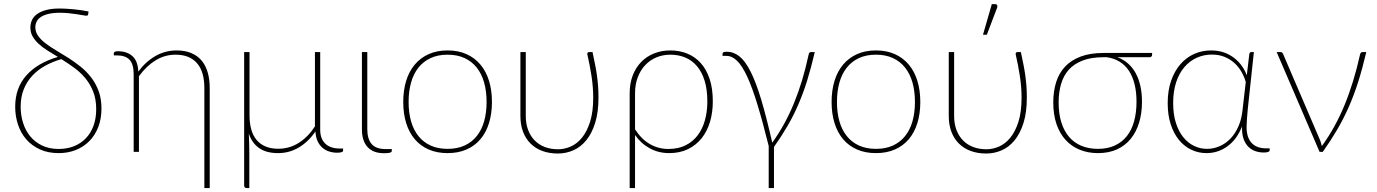

<svg xmlns="http://www.w3.org/2000/svg" viewBox="-20 -750 6798 948"><path d="M270 -14.5Q311 -14.5 345 -28Q379 -41.5 403.5 -66.8Q428 -92 441.5 -128.5Q455 -165 455 -211Q455 -260.5 440 -298Q425 -335.5 400.8 -364.5Q376.5 -393.5 345.5 -416Q314.5 -438.5 283 -458Q241 -446 204.2 -426Q167.5 -406 140.2 -377Q113 -348 97.5 -309.8Q82 -271.5 82 -222.5Q82 -181.5 93.8 -143.8Q105.5 -106 129 -77.2Q152.5 -48.5 187.8 -31.5Q223 -14.5 270 -14.5ZM415.5 -680.5Q415 -675 412.2 -673.8Q409.5 -672.5 404 -672.5Q401.5 -672.5 389.2 -674.8Q377 -677 359 -679.8Q341 -682.5 319.2 -684.8Q297.5 -687 276 -687Q242 -687 218.8 -681.2Q195.5 -675.5 181.2 -665.8Q167 -656 160.8 -643Q154.5 -630 154.5 -615.5Q154.5 -592 168.5 -572.5Q182.5 -553 205.5 -535.5Q228.5 -518 257.8 -500.8Q287 -483.5 317.8 -464Q348.5 -444.5 377.8 -421Q407 -397.5 430 -367.8Q453 -338 467 -300.2Q481 -262.5 481 -214.5Q481 -163 465 -122.2Q449 -81.5 420.8 -53Q392.5 -24.5 354 -9.2Q315.5 6 270 6Q217 6 176.8 -12.5Q136.5 -31 109.5 -62.2Q82.5 -93.5 68.8 -135Q55 -176.5 55 -223Q55 -315.5 110 -377.5Q165 -439.5 266 -469Q239 -485 214.5 -500.5Q190 -516 171.2 -533.2Q152.5 -550.5 141.2 -570Q130 -589.5 130 -614Q130 -632 137 -649Q144 -666 161 -679Q178 -692 205.8 -700Q233.5 -708 275.5 -708Q289 -708 306.5 -707Q324 -706 342.8 -704.2Q361.5 -702.5 380.5 -699.8Q399.5 -697 417 -693.5Z M542 -487.5Q542 -491.5 546.5 -494.2Q551 -497 562 -497Q606.5 -497 633.5 -473.2Q660.5 -449.5 663 -396.5Q698 -444.5 746.5 -472.8Q795 -501 852 -501Q893 -501 923.8 -488.2Q954.5 -475.5 974.8 -451.8Q995 -428 1005.2 -393.5Q1015.5 -359 1015.5 -315.5V178.5H989V-315.5Q989 -354 980.5 -384.5Q972 -415 954.2 -436.2Q936.5 -457.5 909.8 -468.8Q883 -480 847 -480Q793.5 -480 747.8 -451.8Q702 -423.5 666 -373.5V0H640V-383.5Q640 -432.5 620 -454.5Q600 -476.5 557 -476.5H542Z M1674 -16.5V-5.5Q1674 -1.5 1667 1.2Q1660 4 1645 4Q1624 4 1605.2 -2Q1586.5 -8 1572 -20.5Q1557.5 -33 1548.2 -52.8Q1539 -72.5 1537.5 -100.5Q1503 -50.5 1456 -22.2Q1409 6 1353 6Q1295 6 1259.5 -18.8Q1224 -43.5 1208.5 -90.5Q1209.5 -67.5 1210.2 -42.8Q1211 -18 1211 2V178.5H1198Q1192 178.5 1188.8 175.2Q1185.5 172 1185.5 166.5V-493H1212V-180.5Q1212 -142 1220.5 -111.2Q1229 -80.5 1246.8 -59.2Q1264.5 -38 1291.2 -26.8Q1318 -15.5 1354 -15.5Q1409 -15.5 1455 -44.5Q1501 -73.5 1535 -126V-493H1561V-109.5Q1561 -85 1568.2 -67.5Q1575.5 -50 1588.2 -38.8Q1601 -27.5 1618.8 -22Q1636.5 -16.5 1657.5 -16.5Z M1767 -493H1793.5V-112Q1793.5 -64 1815 -39Q1836.5 -14 1883 -14H1914.5V-5Q1914.5 0.5 1906.8 3.5Q1899 6.5 1876 6.5Q1822.5 6.5 1794.8 -24Q1767 -54.5 1767 -111Z M2190 -501Q2242.5 -501 2283.2 -482.8Q2324 -464.5 2352 -431.2Q2380 -398 2394.5 -351Q2409 -304 2409 -246.5Q2409 -189 2394.5 -142.2Q2380 -95.5 2352 -62.5Q2324 -29.5 2283.2 -11.8Q2242.5 6 2190 6Q2137.5 6 2096.8 -11.8Q2056 -29.5 2028 -62.5Q2000 -95.5 1985.5 -142.2Q1971 -189 1971 -246.5Q1971 -304 1985.5 -351Q2000 -398 2028 -431.2Q2056 -464.5 2096.8 -482.8Q2137.5 -501 2190 -501ZM2190 -15Q2238 -15 2274 -31.5Q2310 -48 2334.2 -78.5Q2358.5 -109 2370.5 -151.5Q2382.5 -194 2382.5 -246.5Q2382.5 -299 2370.5 -342Q2358.5 -385 2334.2 -415.8Q2310 -446.5 2274 -463.2Q2238 -480 2190 -480Q2142 -480 2106 -463.2Q2070 -446.5 2045.8 -415.8Q2021.5 -385 2009.5 -342Q1997.5 -299 1997.5 -246.5Q1997.5 -194 2009.5 -151.5Q2021.5 -109 2045.8 -78.5Q2070 -48 2106 -31.5Q2142 -15 2190 -15Z M2905.5 -493Q2912 -462 2917.5 -435.2Q2923 -408.5 2926.8 -382Q2930.5 -355.5 2932.8 -327.8Q2935 -300 2935 -268Q2935 -196 2918.8 -143.8Q2902.5 -91.5 2875 -57.8Q2847.5 -24 2811.2 -8Q2775 8 2734.5 8Q2692.5 8 2658.2 -4.5Q2624 -17 2599.8 -41Q2575.5 -65 2562.5 -99.5Q2549.5 -134 2549.5 -177.5V-493H2576V-177.5Q2576 -139 2587.5 -108.5Q2599 -78 2619.8 -56.8Q2640.5 -35.5 2670 -24.2Q2699.5 -13 2735.5 -13Q2767.5 -13 2798.5 -26.8Q2829.5 -40.5 2854 -70.8Q2878.5 -101 2893.8 -149.5Q2909 -198 2909 -268Q2909 -320 2900.5 -375Q2892 -430 2880 -481.5Q2879 -487.5 2882 -490.2Q2885 -493 2888.5 -493Z M3115.5 -111.5Q3147 -62.5 3189 -38.5Q3231 -14.5 3280 -14.5Q3328.5 -14.5 3364.5 -32.2Q3400.5 -50 3424.5 -81.5Q3448.5 -113 3460.5 -156Q3472.5 -199 3472.5 -249.5Q3472.5 -308 3459 -351.5Q3445.5 -395 3421.2 -423.5Q3397 -452 3363.5 -466Q3330 -480 3290 -480Q3253 -480 3221.2 -466.8Q3189.5 -453.5 3166 -428.8Q3142.5 -404 3129 -368.5Q3115.5 -333 3115.5 -289ZM3089 -289Q3089 -338 3104 -377.2Q3119 -416.5 3145.8 -444Q3172.5 -471.5 3209.5 -486.2Q3246.5 -501 3290 -501Q3335 -501 3373.2 -485.5Q3411.5 -470 3439.8 -438.8Q3468 -407.5 3483.8 -360.2Q3499.5 -313 3499.5 -249.5Q3499.5 -195.5 3485.8 -149Q3472 -102.5 3444.8 -68Q3417.5 -33.5 3377.2 -13.8Q3337 6 3284 6Q3231.5 6 3188 -17.8Q3144.5 -41.5 3115.5 -83.5V178.5H3089Z M4003 -493Q3984.5 -413.5 3964.8 -350.5Q3945 -287.5 3921.2 -232.8Q3897.5 -178 3868.2 -127.8Q3839 -77.5 3801.5 -24.5V178.5H3775.5V-29Q3746 -148 3720.2 -232.5Q3694.5 -317 3669.8 -370.8Q3645 -424.5 3619.8 -449.2Q3594.5 -474 3567 -474H3547.5V-484Q3547.5 -488 3551 -491.2Q3554.5 -494.5 3568 -494.5Q3602.5 -494.5 3631.2 -471.5Q3660 -448.5 3686.5 -395.8Q3713 -343 3738.8 -257Q3764.5 -171 3793 -45.5Q3825.5 -91 3852 -139.2Q3878.5 -187.5 3900.2 -240.5Q3922 -293.5 3939.8 -352.2Q3957.5 -411 3972 -477.5Q3973.5 -487 3976.8 -490Q3980 -493 3984.5 -493Z M4305 -501Q4357.5 -501 4398.2 -482.8Q4439 -464.5 4467 -431.2Q4495 -398 4509.5 -351Q4524 -304 4524 -246.5Q4524 -189 4509.5 -142.2Q4495 -95.5 4467 -62.5Q4439 -29.5 4398.2 -11.8Q4357.5 6 4305 6Q4252.5 6 4211.8 -11.8Q4171 -29.5 4143 -62.5Q4115 -95.5 4100.5 -142.2Q4086 -189 4086 -246.5Q4086 -304 4100.5 -351Q4115 -398 4143 -431.2Q4171 -464.5 4211.8 -482.8Q4252.5 -501 4305 -501ZM4305 -15Q4353 -15 4389 -31.5Q4425 -48 4449.2 -78.5Q4473.5 -109 4485.5 -151.5Q4497.5 -194 4497.5 -246.5Q4497.5 -299 4485.5 -342Q4473.5 -385 4449.2 -415.8Q4425 -446.5 4389 -463.2Q4353 -480 4305 -480Q4257 -480 4221 -463.2Q4185 -446.5 4160.8 -415.8Q4136.5 -385 4124.5 -342Q4112.5 -299 4112.5 -246.5Q4112.5 -194 4124.5 -151.5Q4136.5 -109 4160.8 -78.5Q4185 -48 4221 -31.5Q4257 -15 4305 -15Z M5020.5 -493Q5027 -462 5032.5 -435.2Q5038 -408.5 5041.8 -382Q5045.5 -355.5 5047.8 -327.8Q5050 -300 5050 -268Q5050 -196 5033.8 -143.8Q5017.5 -91.5 4990 -57.8Q4962.5 -24 4926.2 -8Q4890 8 4849.5 8Q4807.5 8 4773.2 -4.5Q4739 -17 4714.8 -41Q4690.5 -65 4677.5 -99.5Q4664.5 -134 4664.5 -177.5V-493H4691V-177.5Q4691 -139 4702.5 -108.5Q4714 -78 4734.8 -56.8Q4755.5 -35.5 4785 -24.2Q4814.5 -13 4850.5 -13Q4882.5 -13 4913.5 -26.8Q4944.5 -40.5 4969 -70.8Q4993.5 -101 5008.8 -149.5Q5024 -198 5024 -268Q5024 -320 5015.5 -375Q5007 -430 4995 -481.5Q4994 -487.5 4997 -490.2Q5000 -493 5003.5 -493ZM4833.5 -578.5 4877 -729.5H4894.5Q4900.5 -729.5 4903.2 -724.5Q4906 -719.5 4903.5 -712.5L4852.5 -578.5Z M5429 -467.5Q5368 -467.5 5325.8 -451.2Q5283.5 -435 5257.2 -405.8Q5231 -376.5 5219 -335.2Q5207 -294 5207 -244Q5207 -189 5220.2 -146.2Q5233.5 -103.5 5258.5 -74.2Q5283.5 -45 5319.5 -30Q5355.5 -15 5401 -15Q5448 -15 5483.8 -31.2Q5519.5 -47.5 5543.5 -77.5Q5567.5 -107.5 5579.5 -150.8Q5591.5 -194 5591.5 -248Q5591.5 -295.5 5582 -334Q5572.5 -372.5 5554 -400.5Q5535.5 -428.5 5508 -445.5Q5480.5 -462.5 5444.5 -467.5ZM5668.5 -488.5V-479Q5668.5 -475 5665.5 -471.2Q5662.5 -467.5 5655.5 -467.5H5497.5Q5557.5 -444.5 5588 -387.8Q5618.5 -331 5618.5 -247Q5618.5 -190.5 5604.2 -144Q5590 -97.5 5562.5 -64Q5535 -30.5 5494.5 -12.2Q5454 6 5401.5 6Q5351.5 6 5310.8 -10.8Q5270 -27.5 5241 -59.5Q5212 -91.5 5196.2 -138Q5180.5 -184.5 5180.5 -244.5Q5180.5 -299.5 5194.8 -344.5Q5209 -389.5 5239.2 -421.5Q5269.5 -453.5 5316.5 -471Q5363.5 -488.5 5428.5 -488.5Z M6131 -345Q6123.5 -371 6109.8 -395.2Q6096 -419.5 6075.2 -438.5Q6054.5 -457.5 6026.8 -469Q5999 -480.5 5963.5 -480.5Q5923.5 -480.5 5888.8 -464.8Q5854 -449 5828 -418.8Q5802 -388.5 5787.2 -343.8Q5772.5 -299 5772.5 -241Q5772.5 -185.5 5786 -143.2Q5799.5 -101 5822.5 -72.5Q5845.5 -44 5875.8 -29.5Q5906 -15 5940 -15Q5971.5 -15 6001.2 -27.8Q6031 -40.5 6055 -65.2Q6079 -90 6095 -126.5Q6111 -163 6115.5 -211ZM6249 -17.5V-7Q6249 -3 6242 0Q6235 3 6220 3Q6198.5 3 6179 -3.5Q6159.5 -10 6144.8 -24.2Q6130 -38.5 6121.2 -61.2Q6112.5 -84 6112.5 -116Q6112.5 -118.5 6112.5 -121.2Q6112.5 -124 6113 -126.5Q6087.5 -62 6041 -28Q5994.5 6 5937 6Q5897.5 6 5862.5 -10.5Q5827.5 -27 5801.5 -58.5Q5775.5 -90 5760.5 -136Q5745.5 -182 5745.5 -241Q5745.5 -303 5762.5 -351.5Q5779.5 -400 5808.5 -433.2Q5837.5 -466.5 5876.5 -483.8Q5915.5 -501 5960 -501Q5995 -501 6023.8 -490.8Q6052.5 -480.5 6074.5 -463.2Q6096.5 -446 6112 -423.8Q6127.5 -401.5 6136 -378L6148.5 -483Q6150.5 -493 6158.5 -493H6171L6141 -212.5Q6138.5 -187 6136.8 -163.2Q6135 -139.5 6135 -123.5Q6135 -94.5 6142.2 -74.2Q6149.5 -54 6162.5 -41.5Q6175.5 -29 6193.2 -23.2Q6211 -17.5 6232.5 -17.5Z M6726 -493Q6707 -411.5 6685.8 -345Q6664.5 -278.5 6638.8 -220.2Q6613 -162 6581.5 -108.5Q6550 -55 6511 0H6495.5L6283.5 -493H6302.5Q6308 -493 6311 -490Q6314 -487 6315 -484L6498 -57.5Q6501 -50 6503 -42.8Q6505 -35.5 6506.5 -28.5Q6573 -120 6619 -232Q6665 -344 6695 -480Q6696.5 -487.5 6700 -490.2Q6703.5 -493 6707.5 -493Z"/></svg>

Font: Lato ExtraLight
Style: Regular
Weight: 275
Designer: Lukasz Dziedzic with Adam Twardoch and Botio Nikoltchev
Foundry: tyPoland Lukasz Dziedzic
Version: Version 2.015; 2015-08-06; http://www.latofonts.com/